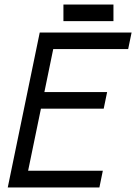

<svg xmlns="http://www.w3.org/2000/svg" viewBox="-20 -827 601 847"><path d="M259.8 -733.9V-807.1H480.5V-733.9ZM160.6 -347.7 104 -73.7H433.6L418.5 0H14.2L155.3 -683.6H560.5L545.4 -610.4H214.8L175.8 -420.9H452.6L437.5 -347.7Z"/></svg>

Font: Anka/Coder Condensed
Style: Italic
Weight: 400
Width: 4
Italic angle: -12°
Monospace: yes
Version: Version 001.100